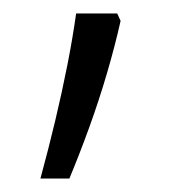

<svg xmlns="http://www.w3.org/2000/svg" viewBox="-20 -136 266 285"><path d="M159 -105Q151 -69 139 -28Q127 13 112.5 53Q98 93 83 129H40Q52 85 62 43Q72 1 80 -39.5Q88 -80 93 -116H154Z"/></svg>

Font: Noto Sans Cham Light
Style: Regular
Weight: 300
Version: Version 2.002